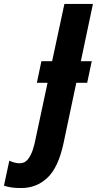

<svg xmlns="http://www.w3.org/2000/svg" viewBox="-175 -734 489 969"><path d="M-68 215Q-97 215 -117.5 212Q-138 209 -155 203L-128 77Q-100 90 -76 90Q-50 90 -34.5 70.5Q-19 51 -9.5 22Q0 -7 5 -35L65 -316H11L34 -425H88L150 -714H294L233 -425H288L265 -316H210L146 -13Q120 110 65 162.5Q10 215 -68 215Z"/></svg>

Font: Noto Sans ExtraCondensed ExtraBold
Style: Italic
Weight: 800
Width: 2
Italic angle: -12°
Designer: Monotype Design Team
Foundry: Monotype Imaging Inc.
Version: Version 2.013; ttfautohint (v1.8.4.7-5d5b)